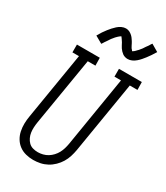

<svg xmlns="http://www.w3.org/2000/svg" viewBox="-236 -1067 1010 1171"><g transform="rotate(30 269.5 -481.0)"><path d="M201 8Q174 8 148.5 1.5Q123 -5 102.5 -20Q82 -35 68.5 -57Q55 -79 49.5 -105Q44 -131 44.5 -158Q45 -185 50 -213L127 -680H81V-735H242L243 -680H189L110 -204Q107 -185 106 -166.5Q105 -148 107.5 -130.5Q110 -113 117.5 -97Q125 -81 137 -69Q149 -57 166 -52Q183 -47 202 -47Q219 -47 237 -51.5Q255 -56 270.5 -65.5Q286 -75 299 -89Q312 -103 320.5 -119Q329 -135 334 -152Q339 -169 342 -186L423 -680H377V-735H538L539 -680H485L402 -177Q398 -154 390.5 -130Q383 -106 370 -84.5Q357 -63 338 -44.5Q319 -26 296.5 -14Q274 -2 249.5 3Q225 8 201 8ZM392 -813Q382 -813 372.5 -816Q363 -819 355.5 -824.5Q348 -830 341.5 -837Q335 -844 329.5 -852Q324 -860 320.5 -867.5Q317 -875 311.5 -884.5Q306 -894 300.5 -901Q295 -908 291 -914Q289 -914 286 -911.5Q283 -909 279.5 -906.5Q276 -904 272.5 -900.5Q269 -897 267 -895Q265 -893 262.5 -890.5Q260 -888 258 -885.5Q256 -883 254 -880.5Q252 -878 249.5 -875Q247 -872 244.5 -869Q242 -866 240 -862.5Q238 -859 235.5 -855.5Q233 -852 230.5 -848Q228 -844 225 -840Q222 -836 219 -831.5Q216 -827 213.5 -822.5Q211 -818 207 -813L156 -842Q166 -860 176 -875Q186 -890 196 -902.5Q206 -915 214.5 -924.5Q223 -934 235 -945Q247 -956 262 -963Q277 -970 292 -970Q299 -970 305 -968.5Q311 -967 316.5 -964.5Q322 -962 327.5 -958Q333 -954 337.5 -950Q342 -946 346 -941Q350 -936 353.5 -930.5Q357 -925 360.5 -920Q364 -915 366.5 -909.5Q369 -904 372.5 -897.5Q376 -891 379 -885.5Q382 -880 386 -876.5Q390 -873 392 -868Q394 -869 397.5 -871Q401 -873 404 -875.5Q407 -878 411 -882Q415 -886 416.5 -888Q418 -890 420.5 -892Q423 -894 425 -896.5Q427 -899 429 -901.5Q431 -904 433.5 -907Q436 -910 438.5 -913Q441 -916 443 -919.5Q445 -923 447.5 -926.5Q450 -930 452.5 -934Q455 -938 458.5 -942Q462 -946 464.5 -950.5Q467 -955 470 -960Q473 -965 477 -970L528 -940Q517 -922 507 -907Q497 -892 487.5 -880Q478 -868 469.5 -858Q461 -848 448.5 -837Q436 -826 421.5 -819.5Q407 -813 392 -813Z"/></g></svg>

Font: Iosevka Curly Slab Light
Style: Italic
Weight: 300
Italic angle: -9°
Monospace: yes
Designer: Belleve Invis
Foundry: Belleve Invis
Version: Version 22.1.2; ttfautohint (v1.8.4)